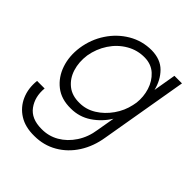

<svg xmlns="http://www.w3.org/2000/svg" viewBox="-196 -588 934 934"><g transform="rotate(45 271.0 -120.5)"><path d="M16 30H68Q62 92 94 136Q126 180 196 180Q245 181 286.5 157Q328 133 356.5 89.5Q385 46 393 -10L409 -103Q379 -54 332 -22.5Q285 9 227 9Q162 10 119.5 -23.5Q77 -57 58.5 -111.5Q40 -166 49 -230Q59 -297 95 -351.5Q131 -406 185.5 -438Q240 -470 305 -470Q367 -469 402.5 -433Q438 -397 451 -343L471 -460H523L446 -10Q435 60 400.5 114Q366 168 313 198.5Q260 229 196 229Q134 230 92 203.5Q50 177 30 131.5Q10 86 16 30ZM101 -230Q94 -179 107.5 -135.5Q121 -92 154 -65.5Q187 -39 238 -40Q283 -40 322.5 -64.5Q362 -89 390.5 -129.5Q419 -170 429 -217L433 -238Q438 -282 425 -323.5Q412 -365 382 -392.5Q352 -420 307 -421Q256 -422 212 -396.5Q168 -371 139 -327Q110 -283 101 -230Z"/></g></svg>

Font: Jost* Light
Style: Italic
Weight: 300
Italic angle: -10°
Version: Version 3.7